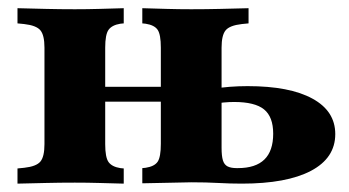

<svg xmlns="http://www.w3.org/2000/svg" viewBox="-20 -439 835 459"><path d="M158.9 -2.4Q122.6 -2.4 90.3 -1.6Q58.1 -0.8 21.8 0V-36.3L37.9 -37.9Q66.9 -41.1 76.6 -52.8Q86.3 -64.5 86.3 -94.4V-325Q86.3 -354.8 76.6 -366.5Q66.9 -378.2 37.9 -381.5L21.8 -383.1V-419.4Q58.1 -418.5 90.3 -417.7Q122.6 -416.9 158.9 -416.9Q189.5 -416.9 216.5 -417.7Q243.5 -418.5 275.8 -419.4V-383.1L267.7 -382.3Q247.6 -379 239.5 -367.7Q231.5 -356.5 231.5 -325V-94.4Q231.5 -62.9 239.5 -51.6Q247.6 -40.3 267.7 -37.1L275.8 -36.3V0Q243.5 -0.8 216.5 -1.6Q189.5 -2.4 158.9 -2.4ZM364.5 -209.7V-325Q364.5 -356.5 356.9 -367.7Q349.2 -379 328.2 -382.3L320.2 -383.1V-419.4Q352.4 -418.5 379.4 -417.7Q406.5 -416.9 437.1 -416.9Q474.2 -416.9 506 -417.7Q537.9 -418.5 574.2 -419.4V-383.1L558.1 -381.5Q529 -378.2 519.4 -366.5Q509.7 -354.8 509.7 -325V-209.7ZM173.4 -196V-231.5H422.6V-196ZM437.1 -3.2Q406.5 -2.4 379.4 -2Q352.4 -1.6 320.2 -0.8V-37.1L328.2 -37.9Q349.2 -41.1 356.9 -52.4Q364.5 -63.7 364.5 -95.2V-209.7H509.7V-85.5Q509.7 -66.1 512.9 -55.6Q516.1 -45.2 524.2 -41.1Q532.3 -37.1 546 -37.1H548.4Q591.1 -37.1 612.1 -57.7Q633.1 -78.2 633.1 -119.4Q633.1 -159.7 611.3 -177.4Q589.5 -195.2 539.5 -195.2Q528.2 -195.2 514.9 -194Q501.6 -192.7 480.6 -190.3V-225.8Q508.1 -229.8 529.4 -231.5Q550.8 -233.1 571.8 -233.1Q672.6 -233.1 727 -203.2Q781.5 -173.4 781.5 -118.5Q781.5 -61.3 723.4 -30.6Q665.3 0 558.1 0Q529.8 0 501.6 -1.6Q473.4 -3.2 437.1 -3.2Z"/></svg>

Font: Playfair 9pt Black
Style: Regular
Weight: 900
Designer: Claus Eggers Sørensen
Foundry: Claus Eggers Sørensen
Version: Version 2.203